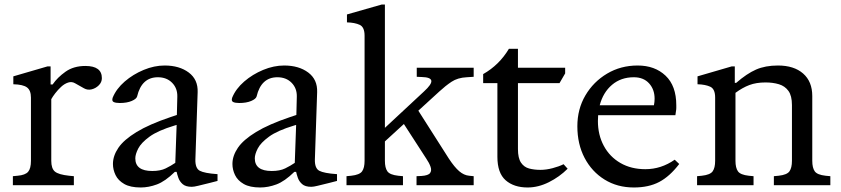

<svg xmlns="http://www.w3.org/2000/svg" viewBox="-20 -820 3722 850"><path d="M37 0V-40L58 -42Q92 -45 104.5 -59.5Q117 -74 117 -108V-388Q117 -420 99.5 -433Q82 -446 39 -447V-482L190 -526H204V-446H213Q234 -477 270 -502.5Q306 -528 358 -528Q431 -528 431 -474Q431 -456 417.5 -442.5Q404 -429 386 -424.5Q368 -420 352 -429L313 -451Q298 -460 281.5 -454.5Q265 -449 250.5 -435.5Q236 -422 224.5 -407Q213 -392 207 -381V-108Q207 -74 223 -60.5Q239 -47 286 -42L307 -40V0Z M603 10Q557 10 530 -5.5Q503 -21 491.5 -45Q480 -69 480 -94Q480 -130 504 -165.5Q528 -201 584.5 -235.5Q641 -270 736 -302L763 -311L765 -392Q766 -429 742 -453.5Q718 -478 679 -478Q607 -478 587 -393Q584 -382 563 -373Q542 -364 510 -364Q492 -364 483 -368.5Q474 -373 479 -388Q495 -427 532 -459Q569 -491 616 -510.5Q663 -530 709 -530Q774 -530 815.5 -499Q857 -468 855 -412L845 -114Q844 -75 864.5 -64Q885 -53 943 -49V-19L908 -10Q875 -2 857 2.5Q839 7 829 7Q802 7 788.5 -5Q775 -17 769.5 -33Q764 -49 762 -59H754Q711 -17 674.5 -3.5Q638 10 603 10ZM654 -63Q690 -63 713.5 -74.5Q737 -86 756 -99L762 -267L752 -264Q679 -242 642 -215Q605 -188 592 -162.5Q579 -137 579 -119Q579 -63 654 -63Z M1132 10Q1086 10 1059 -5.5Q1032 -21 1020.5 -45Q1009 -69 1009 -94Q1009 -130 1033 -165.5Q1057 -201 1113.5 -235.5Q1170 -270 1265 -302L1292 -311L1294 -392Q1295 -429 1271 -453.5Q1247 -478 1208 -478Q1136 -478 1116 -393Q1113 -382 1092 -373Q1071 -364 1039 -364Q1021 -364 1012 -368.5Q1003 -373 1008 -388Q1024 -427 1061 -459Q1098 -491 1145 -510.5Q1192 -530 1238 -530Q1303 -530 1344.5 -499Q1386 -468 1384 -412L1374 -114Q1373 -75 1393.5 -64Q1414 -53 1472 -49V-19L1437 -10Q1404 -2 1386 2.5Q1368 7 1358 7Q1331 7 1317.5 -5Q1304 -17 1298.5 -33Q1293 -49 1291 -59H1283Q1240 -17 1203.5 -3.5Q1167 10 1132 10ZM1183 -63Q1219 -63 1242.5 -74.5Q1266 -86 1285 -99L1291 -267L1281 -264Q1208 -242 1171 -215Q1134 -188 1121 -162.5Q1108 -137 1108 -119Q1108 -63 1183 -63Z M1514 0V-40L1535 -42Q1572 -46 1583 -61.5Q1594 -77 1594 -108V-662Q1594 -700 1572.5 -710Q1551 -720 1516 -721V-756L1670 -800H1684V-254L1857 -415Q1892 -447 1889.5 -462.5Q1887 -478 1848 -479L1825 -480V-520H2077V-480L2046 -478Q2006 -476 1979 -458Q1952 -440 1925 -415L1832 -330L1967 -118Q1992 -80 2013 -62Q2034 -44 2057 -42L2077 -40V0H1824V-40L1846 -41Q1876 -43 1884 -54Q1892 -65 1886 -82Q1880 -99 1867 -118L1768 -271L1684 -194V-108Q1684 -77 1695 -61.5Q1706 -46 1743 -42L1764 -40V0Z M2316 10Q2255 10 2218.5 -22Q2182 -54 2182 -126V-452H2119V-492Q2190 -532 2233 -604H2273V-520H2482V-495L2457 -452H2273V-160Q2273 -120 2286.5 -100Q2300 -80 2322.5 -74Q2345 -68 2373 -68Q2398 -68 2426.5 -75.5Q2455 -83 2475 -93L2493 -73Q2457 -37 2410 -13.5Q2363 10 2316 10Z M2786 10Q2713 10 2656.5 -25Q2600 -60 2568 -121Q2536 -182 2536 -261Q2536 -337 2571.5 -397.5Q2607 -458 2667.5 -494Q2728 -530 2803 -530Q2879 -530 2926.5 -485Q2974 -440 2974 -354Q2974 -348 2974 -341.5Q2974 -335 2972 -324L2970 -310H2628Q2627 -297 2627 -284Q2627 -223 2653 -174.5Q2679 -126 2726.5 -98.5Q2774 -71 2837 -71Q2907 -71 2967 -113L2987 -94Q2945 -39 2898.5 -14.5Q2852 10 2786 10ZM2786 -478Q2729 -478 2689.5 -444.5Q2650 -411 2635 -354H2875Q2878 -369 2878 -383Q2878 -424 2853.5 -451Q2829 -478 2786 -478Z M3066 0V-40L3087 -42Q3124 -46 3135 -61.5Q3146 -77 3146 -108V-388Q3146 -426 3124.5 -436Q3103 -446 3068 -447V-482L3219 -526H3233V-453H3239Q3286 -494 3327 -512Q3368 -530 3424 -530Q3495 -530 3535.5 -494.5Q3576 -459 3576 -395V-108Q3576 -77 3587 -61.5Q3598 -46 3635 -42L3656 -40V0H3406V-40L3427 -42Q3464 -46 3475 -61.5Q3486 -77 3486 -108V-355Q3486 -396 3470.5 -417.5Q3455 -439 3428.5 -447Q3402 -455 3369 -455Q3328 -455 3297.5 -443.5Q3267 -432 3236 -409V-108Q3236 -77 3247 -61.5Q3258 -46 3295 -42L3316 -40V0Z"/></svg>

Font: Hedvig Letters Serif 12pt
Style: Regular
Weight: 400
Designer: Alexander Örn & Tor Weibull
Foundry: Kanon Foundry
Version: Version 1.000; ttfautohint (v1.8.4.7-5d5b)